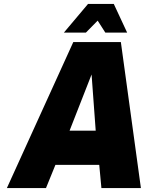

<svg xmlns="http://www.w3.org/2000/svg" viewBox="-20 -957 749 977"><path d="M353 -743H595L697 0H496L485 -118H262L214 0H15ZM467 -292 446 -578 334 -292ZM428 -937H559L627 -791H516L477 -852L417 -791H305Z"/></svg>

Font: Exo Black
Style: Italic
Weight: 900
Italic angle: -9°
Designer: Natanael Gama
Foundry: Natanael Gama
Version: Version 1.500; ttfautohint (v1.6)